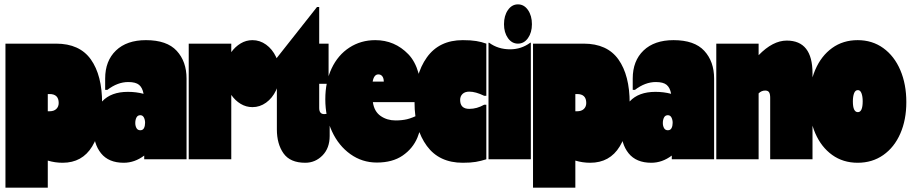

<svg xmlns="http://www.w3.org/2000/svg" viewBox="-20 -730 4174 880"><path d="M448 -257Q448 -134 402.5 -59Q357 16 267 16Q232 16 199 6V130H5V-530H237Q345 -530 396.5 -457.5Q448 -385 448 -257ZM249 -258Q249 -299 207 -299H199V-220H207Q227 -220 238 -230.5Q249 -241 249 -258Z M835 -370V0H641V-17Q597 16 547 16Q478 16 443 -27.5Q408 -71 408 -144Q408 -222 448.5 -265.5Q489 -309 566 -309Q604 -309 638 -300Q633 -328 617.5 -341Q602 -354 568 -354Q519 -354 472 -318H462V-370Q462 -451 511.5 -498.5Q561 -546 649 -546Q745 -546 790 -497Q835 -448 835 -370ZM645 -167Q645 -181 639.5 -191.5Q634 -202 623 -202Q611 -202 605.5 -191.5Q600 -181 600 -166Q600 -153 605.5 -143Q611 -133 623 -133Q635 -133 640 -143Q645 -153 645 -167Z M1262 -393Q1262 -351 1245 -315.5Q1228 -280 1199.5 -259.5Q1171 -239 1137 -239Q1108 -239 1083 -254Q1058 -269 1040 -295V0H845V-530H1040V-491Q1058 -516 1083 -531Q1108 -546 1137 -546Q1171 -546 1199.5 -525.5Q1228 -505 1245 -469.5Q1262 -434 1262 -393Z M1433 -698H1443V-530H1486V-346H1443V-235Q1443 -207 1466 -207Q1474 -207 1486 -211H1491V-107Q1491 -51 1458 -17.5Q1425 16 1379 16Q1310 16 1279.5 -27Q1249 -70 1249 -137V-346H1163V-356Z M1915 -207Q1914 -149 1893 -99Q1872 -49 1825.5 -17Q1779 15 1707 15Q1640 15 1586 -23.5Q1532 -62 1501.5 -128Q1471 -194 1471 -275Q1471 -355 1500 -416.5Q1529 -478 1581.5 -512Q1634 -546 1700 -546Q1789 -546 1851.5 -481.5Q1914 -417 1914 -262H1689Q1695 -219 1724.5 -198.5Q1754 -178 1793 -178Q1822 -178 1845.5 -183.5Q1869 -189 1905 -207ZM1688 -356H1739Q1739 -371 1732.5 -380Q1726 -389 1714 -389Q1694 -389 1688 -356Z M2131 -231Q2166 -231 2199 -250H2209V0Q2184 8 2160.5 12Q2137 16 2101 16Q1993 16 1936.5 -61Q1880 -138 1880 -259Q1880 -388 1936.5 -467Q1993 -546 2101 -546Q2138 -546 2162.5 -542Q2187 -538 2209 -530V-291H2199Q2160 -310 2131 -310Q2111 -310 2100 -299.5Q2089 -289 2089 -272Q2089 -231 2131 -231Z M2413 0H2219V-534H2222Q2263 -504 2318 -504Q2369 -504 2410 -534H2413ZM2290 -619Q2290 -581 2308 -555.5Q2326 -530 2354 -530Q2382 -530 2400 -555.5Q2418 -581 2418 -619Q2418 -658 2400 -684Q2382 -710 2354 -710Q2326 -710 2308 -684Q2290 -658 2290 -619Z M2866 -257Q2866 -134 2820.5 -59Q2775 16 2685 16Q2650 16 2617 6V130H2423V-530H2655Q2763 -530 2814.5 -457.5Q2866 -385 2866 -257ZM2667 -258Q2667 -299 2625 -299H2617V-220H2625Q2645 -220 2656 -230.5Q2667 -241 2667 -258Z M3253 -370V0H3059V-17Q3015 16 2965 16Q2896 16 2861 -27.5Q2826 -71 2826 -144Q2826 -222 2866.5 -265.5Q2907 -309 2984 -309Q3022 -309 3056 -300Q3051 -328 3035.5 -341Q3020 -354 2986 -354Q2937 -354 2890 -318H2880V-370Q2880 -451 2929.5 -498.5Q2979 -546 3067 -546Q3163 -546 3208 -497Q3253 -448 3253 -370ZM3063 -167Q3063 -181 3057.5 -191.5Q3052 -202 3041 -202Q3029 -202 3023.5 -191.5Q3018 -181 3018 -166Q3018 -153 3023.5 -143Q3029 -133 3041 -133Q3053 -133 3058 -143Q3063 -153 3063 -167Z M3704 -394V0H3510V-282Q3510 -299 3505 -307Q3500 -315 3487 -315Q3470 -315 3457 -302V0H3263V-530H3457V-477Q3522 -544 3586 -544Q3704 -544 3704 -394Z M3689 -265Q3689 -346 3716.5 -410Q3744 -474 3794 -510Q3844 -546 3911 -546Q3978 -546 4028.5 -509.5Q4079 -473 4106.5 -408.5Q4134 -344 4134 -262Q4134 -181 4106.5 -118Q4079 -55 4028.5 -19.5Q3978 16 3911 16Q3844 16 3794 -20Q3744 -56 3716.5 -119.5Q3689 -183 3689 -265ZM3889 -265Q3889 -216 3912 -216Q3934 -216 3934 -266Q3934 -288 3928.5 -302.5Q3923 -317 3912 -317Q3900 -317 3894.5 -302.5Q3889 -288 3889 -265Z"/></svg>

Font: FFF_tuoi-tre Black
Style: Regular
Weight: 900
Designer: bBox Type GmbH
Foundry: bBox Type GmbH
Version: Version 1.001